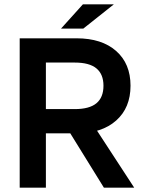

<svg xmlns="http://www.w3.org/2000/svg" viewBox="-20 -867 667 887"><path d="M127 -251V-363H325Q393 -363 425.5 -390Q458 -417 458 -471Q458 -524 425.5 -551Q393 -578 325 -578H127V-690H334Q450 -690 516.5 -631.5Q583 -573 583 -471Q583 -369 516.5 -310Q450 -251 334 -251ZM71 0V-690H192V0ZM460 0 275 -299H405L600 0ZM262 -735 363 -847H506L365 -735Z"/></svg>

Font: Radio Canada Big Medium
Style: Regular
Weight: 500
Designer: Étienne Aubert Bonn
Foundry: Coppers and Brasses
Version: Version 1.001